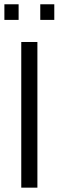

<svg xmlns="http://www.w3.org/2000/svg" viewBox="-49 -863 269 883"><path d="M36.6 -771.5H-28.8V-843.3H36.6ZM200.7 -771.5H136.2V-843.3H200.7ZM123 0H48.8V-669.9H123Z"/></svg>

Font: SengBuhan
Style: Regular
Weight: 400
Designer: John M. Durdin
Foundry: Lao Script for Windows
Version: Version 1.400